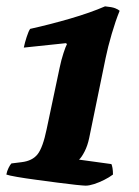

<svg xmlns="http://www.w3.org/2000/svg" viewBox="-32 -585 438 605"><path d="M238 0Q232 0 207.5 -2.5Q183 -5 149.5 -9.5Q116 -14 82 -18.5Q48 -23 22 -27.5Q-4 -32 -12 -35Q-10 -46 -5 -56Q0 -66 4 -70L36 -74Q70 -78 86.5 -99Q103 -120 115 -178L156 -372Q161 -396 168 -417.5Q175 -439 179 -446L176 -449L43 -435Q46 -450 52 -468.5Q58 -487 63 -494Q126 -508 189.5 -526.5Q253 -545 299 -565Q321 -563 331 -559Q341 -555 345 -551Q332 -519 320 -478Q308 -437 301 -403L249 -150Q244 -126 234.5 -107.5Q225 -89 217 -82L319 -68Q321 -64 322.5 -55.5Q324 -47 324 -35Q312 -26 296 -18Q280 -10 264.5 -5Q249 0 238 0Z"/></svg>

Font: Texturina Medium 12pt Black
Style: Italic
Weight: 900
Italic angle: -11°
Version: Version 1.002